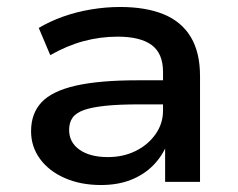

<svg xmlns="http://www.w3.org/2000/svg" viewBox="-20 -521 683 550"><path d="M269 9Q211 9 165.5 -11Q120 -31 94.5 -66Q69 -101 69 -145Q69 -196 99 -228Q129 -260 196.5 -275.5Q264 -291 375 -291H463V-222H379Q321 -222 282.5 -218Q244 -214 221 -206Q198 -198 188 -184Q178 -170 178 -149Q178 -113 208 -92Q238 -71 289 -71Q333 -71 368.5 -88.5Q404 -106 425.5 -136.5Q447 -167 447 -204V-315Q447 -368 414.5 -392Q382 -416 317 -416Q267 -416 219 -403Q171 -390 124 -363L91 -441Q123 -460 161 -473.5Q199 -487 241 -494Q283 -501 324 -501Q398 -501 449 -480Q500 -459 526.5 -415Q553 -371 553 -303V0H453V-109H459Q445 -74 419 -47.5Q393 -21 355.5 -6Q318 9 269 9Z"/></svg>

Font: Nunito Sans 10pt SemiExpanded SemiBold
Style: Regular
Weight: 600
Width: 6
Designer: Vernon Adams
Foundry: Vernon Adams
Version: Version 3.101;gftools[0.9.27]